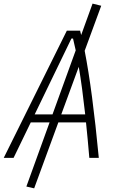

<svg xmlns="http://www.w3.org/2000/svg" viewBox="-32 -861 638 1047"><path d="M154.3 166 286.1 -193.4H437C443.4 -133.8 449.2 -69.3 455.1 0H506.8C482.9 -250.5 458 -439 429.7 -584L520 -829.6L472.7 -841.3L410.6 -669.9C408.7 -677.7 406.7 -686 404.8 -693.8H332.5L-11.7 0H42L135.7 -193.4H238.3L111.8 156.2ZM254.4 -237.3H157.2L357.4 -650.9H366.2C371.1 -630.9 376 -609.4 380.9 -586.4ZM397.5 -496.6C410.2 -422.9 421.4 -337.4 432.6 -237.3H302.2Z"/></svg>

Font: Cascadia Code PL ExtraLight
Style: Italic
Weight: 200
Italic angle: -10°
Monospace: yes
Designer: Aaron Bell
Foundry: Saja Typeworks
Version: Version 2404.023